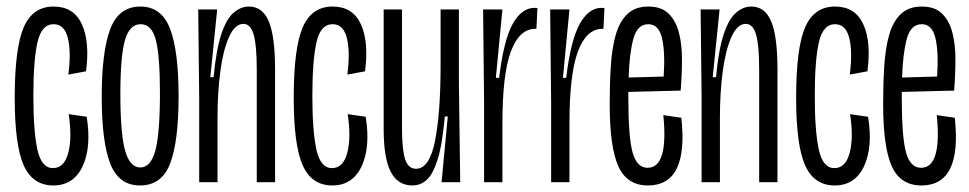

<svg xmlns="http://www.w3.org/2000/svg" viewBox="-20 -557 2963 587"><path d="M143 10Q80 10 52.5 -51.5Q25 -113 25 -258Q25 -410 52.5 -473.5Q80 -537 144 -537Q205 -537 230 -483.5Q255 -430 243 -339L189 -329Q198 -398 187.5 -440.5Q177 -483 144 -483Q107 -483 94.5 -427.5Q82 -372 82 -265Q82 -155 94.5 -99Q107 -43 142 -43Q176 -43 188.5 -89Q201 -135 190 -208L245 -200Q260 -107 232.5 -48.5Q205 10 143 10Z M408 10Q343 10 317 -57Q291 -124 291 -261Q291 -399 317 -468Q343 -537 409 -537Q474 -537 500 -469Q526 -401 526 -262Q526 -126 500.5 -58Q475 10 408 10ZM409 -45Q441 -45 455 -97Q469 -149 469 -273Q469 -386 456.5 -434.5Q444 -483 410 -483Q376 -483 362 -434Q348 -385 348 -270Q348 -148 362.5 -96.5Q377 -45 409 -45Z M589 0V-260L586 -528H644L623 -321H633Q641 -405 656.5 -452Q672 -499 694 -518Q716 -537 741 -537Q783 -537 802 -491Q821 -445 821 -344V0H765V-345Q765 -419 755.5 -451.5Q746 -484 724 -484Q698 -484 680 -443.5Q662 -403 653.5 -338Q645 -273 645 -198V0Z M996 10Q933 10 905.5 -51.5Q878 -113 878 -258Q878 -410 905.5 -473.5Q933 -537 997 -537Q1058 -537 1083 -483.5Q1108 -430 1096 -339L1042 -329Q1051 -398 1040.5 -440.5Q1030 -483 997 -483Q960 -483 947.5 -427.5Q935 -372 935 -265Q935 -155 947.5 -99Q960 -43 995 -43Q1029 -43 1041.5 -89Q1054 -135 1043 -208L1098 -200Q1113 -107 1085.5 -48.5Q1058 10 996 10Z M1241 10Q1196 10 1174.5 -32Q1153 -74 1153 -162V-528H1209V-166Q1209 -100 1218.5 -70.5Q1228 -41 1252 -41Q1293 -41 1310 -126.5Q1327 -212 1327 -357V-528H1383V-300L1387 0H1330L1349 -201H1340Q1332 -113 1317.5 -68Q1303 -23 1284 -6.5Q1265 10 1241 10Z M1460 0V-240L1457 -528H1516L1496 -319H1506Q1520 -435 1547.5 -484Q1575 -533 1614 -533Q1620 -533 1623 -532L1620 -469H1617Q1568 -469 1542 -400Q1516 -331 1516 -179V0Z M1665 0V-240L1662 -528H1721L1701 -319H1711Q1725 -435 1752.5 -484Q1780 -533 1819 -533Q1825 -533 1828 -532L1825 -469H1822Q1773 -469 1747 -400Q1721 -331 1721 -179V0Z M1961 10Q1897 10 1870.5 -48.5Q1844 -107 1844 -240Q1844 -302 1847.5 -356Q1851 -410 1862.5 -450.5Q1874 -491 1898 -514Q1922 -537 1962 -537Q2002 -537 2024 -515.5Q2046 -494 2055.5 -458Q2065 -422 2065 -376Q2065 -330 2061 -280L1901 -276Q1901 -268 1901 -258Q1901 -138 1914 -91Q1927 -44 1960 -44Q2024 -44 2008 -205L2063 -197Q2086 10 1961 10ZM1962 -483Q1928 -483 1916 -437Q1904 -391 1902 -320L2009 -323Q2014 -397 2004 -440Q1994 -483 1962 -483Z M2125 0V-260L2122 -528H2180L2159 -321H2169Q2177 -405 2192.5 -452Q2208 -499 2230 -518Q2252 -537 2277 -537Q2319 -537 2338 -491Q2357 -445 2357 -344V0H2301V-345Q2301 -419 2291.5 -451.5Q2282 -484 2260 -484Q2234 -484 2216 -443.5Q2198 -403 2189.5 -338Q2181 -273 2181 -198V0Z M2532 10Q2469 10 2441.5 -51.5Q2414 -113 2414 -258Q2414 -410 2441.5 -473.5Q2469 -537 2533 -537Q2594 -537 2619 -483.5Q2644 -430 2632 -339L2578 -329Q2587 -398 2576.5 -440.5Q2566 -483 2533 -483Q2496 -483 2483.5 -427.5Q2471 -372 2471 -265Q2471 -155 2483.5 -99Q2496 -43 2531 -43Q2565 -43 2577.5 -89Q2590 -135 2579 -208L2634 -200Q2649 -107 2621.5 -48.5Q2594 10 2532 10Z M2797 10Q2733 10 2706.5 -48.5Q2680 -107 2680 -240Q2680 -302 2683.5 -356Q2687 -410 2698.5 -450.5Q2710 -491 2734 -514Q2758 -537 2798 -537Q2838 -537 2860 -515.5Q2882 -494 2891.5 -458Q2901 -422 2901 -376Q2901 -330 2897 -280L2737 -276Q2737 -268 2737 -258Q2737 -138 2750 -91Q2763 -44 2796 -44Q2860 -44 2844 -205L2899 -197Q2922 10 2797 10ZM2798 -483Q2764 -483 2752 -437Q2740 -391 2738 -320L2845 -323Q2850 -397 2840 -440Q2830 -483 2798 -483Z"/></svg>

Font: Bricolage Grotesque 96pt Condensed ExtraLight
Style: Regular
Weight: 200
Width: 3
Designer: Mathieu Triay
Foundry: Atelier Triay
Version: Version 1.001; ttfautohint (v1.8.4.7-5d5b);gftools[0.9.33.de